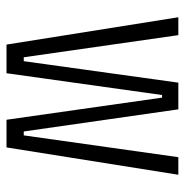

<svg xmlns="http://www.w3.org/2000/svg" viewBox="-9 -559 568 590"><g transform="rotate(90 275.0 -264.0)"><path d="M117 0 33 -528H88L156 -53H168L234 -528H316L384 -53H396L463 -528H517L433 0H348L280 -478H272L205 0Z"/></g></svg>

Font: Bricolage Grotesque 12pt Condensed ExtraLight
Style: Regular
Weight: 200
Width: 3
Designer: Mathieu Triay
Foundry: Atelier Triay
Version: Version 1.001; ttfautohint (v1.8.4.7-5d5b);gftools[0.9.33.de